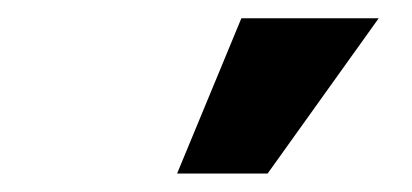

<svg xmlns="http://www.w3.org/2000/svg" viewBox="-20 -802 451 210"><path d="M173.7 -612.2 244 -782H394.2L272.7 -612.2Z"/></svg>

Font: Inter P Extra Bold
Style: Italic
Weight: 800
Italic angle: 9.39999°
Designer: Rasmus Andersson
Foundry: rsms
Version: Version 3.018;git-588b23468